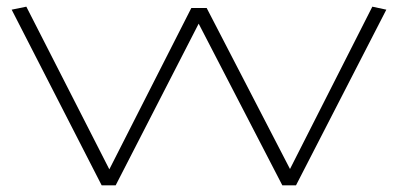

<svg xmlns="http://www.w3.org/2000/svg" viewBox="-20 -556 1194 576"><path d="M285 0 15 -527 59 -536 308 -48 554 -532H600L850 -49L1097 -536L1139 -527L868 0H827L576 -485L327 0Z"/></svg>

Font: Georama ExtraExtended ExtraLight
Style: Regular
Weight: 200
Width: 8
Designer: Jean-Baptiste Levee
Foundry: Production Type
Version: Version 1.000